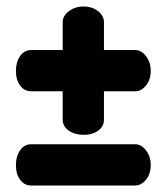

<svg xmlns="http://www.w3.org/2000/svg" viewBox="-20 -593 513 591"><path d="M237 -178Q210 -178 191.5 -191Q173 -204 173 -225V-312H76Q55 -312 42 -329.5Q29 -347 29 -375Q29 -402 42 -420.5Q55 -439 76 -439H173V-525Q173 -544 192 -558.5Q211 -573 237 -573Q264 -573 282 -558.5Q300 -544 300 -525V-439H396Q415 -439 429.5 -420Q444 -401 444 -375Q444 -348 429.5 -330Q415 -312 396 -312H300V-225Q300 -204 282.5 -191Q265 -178 237 -178ZM29 -85Q29 -112 42 -130.5Q55 -149 76 -149H396Q415 -149 429.5 -130Q444 -111 444 -85Q444 -58 429.5 -40Q415 -22 396 -22H76Q55 -22 42 -39.5Q29 -57 29 -85Z"/></svg>

Font: Dosis
Style: ExtraBold
Weight: 800
Designer: EdgarTolentino, PabloImpallari, IginoMarini
Foundry: EdgarTolentino, PabloImpallari, IginoMarini
Version: Version 1.007